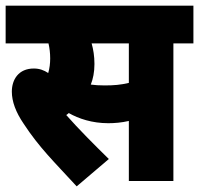

<svg xmlns="http://www.w3.org/2000/svg" viewBox="-20 -642 706 681"><path d="M595 -488H666V-622H0V-488H152C156 -471 158 -453 158 -435C158 -417 156 -400 151 -383C136 -393 120 -399 100 -399C46 -399 22 -360 22 -317C22 -282 36 -244 64 -203C119 -119 171 -69 252 19L366 -78C317 -126 257 -186 215 -234C218 -236 221 -238 224 -241C259 -221 307 -205 364 -205C386 -205 411 -207 437 -213V0H595ZM351 -339C332 -339 317 -340 302 -342C310 -362 315 -386 315 -415C315 -443 311 -467 305 -488H437V-348C408 -341 384 -339 351 -339Z"/></svg>

Font: Noto Sans Condensed Black
Style: Italic
Weight: 900
Width: 3
Italic angle: -12°
Designer: Monotype Design Team
Foundry: Monotype Imaging Inc.
Version: Version 2.013